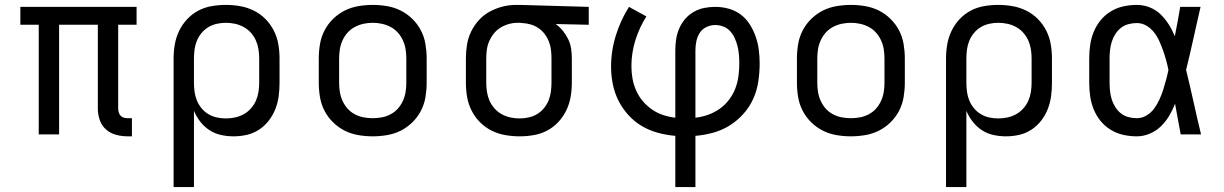

<svg xmlns="http://www.w3.org/2000/svg" viewBox="-20 -548 4990 783"><path d="M501 8Q477 8 454 2Q431 -4 413 -19.5Q395 -35 387 -58Q379 -81 379 -104V-447H221V0H138V-447H63V-520H537V-447H462V-104Q462 -97 464.5 -89Q467 -81 472.5 -75.5Q478 -70 485.5 -68Q493 -66 501 -66H518V8Z M688 215V-310Q688 -339 693 -367.5Q698 -396 710.5 -422Q723 -448 743 -469.5Q763 -491 788.5 -504.5Q814 -518 843 -523Q872 -528 901 -528Q930 -528 959 -523Q988 -518 1014.5 -505Q1041 -492 1062 -471Q1083 -450 1096.5 -423.5Q1110 -397 1115 -368Q1120 -339 1120 -310V-210Q1120 -183 1116.5 -156Q1113 -129 1103 -103.5Q1093 -78 1076 -56Q1059 -34 1036 -19Q1013 -4 986.5 2Q960 8 932 8Q907 8 881.5 2.5Q856 -3 834.5 -17Q813 -31 797 -51.5Q781 -72 771 -96V215ZM901 -65Q920 -65 938.5 -69Q957 -73 973.5 -82Q990 -91 1003 -105.5Q1016 -120 1023.5 -137Q1031 -154 1034 -172.5Q1037 -191 1037 -210V-310Q1037 -329 1034 -347.5Q1031 -366 1023.5 -383Q1016 -400 1003 -414.5Q990 -429 973.5 -438Q957 -447 938.5 -451Q920 -455 901 -455Q883 -455 864.5 -451Q846 -447 830 -437.5Q814 -428 802 -413.5Q790 -399 783 -382Q776 -365 773.5 -346.5Q771 -328 771 -310V-210Q771 -192 773.5 -173.5Q776 -155 783 -138Q790 -121 802 -106.5Q814 -92 830 -82.5Q846 -73 864 -69Q882 -65 901 -65Z M1500 8Q1471 8 1441.5 3Q1412 -2 1386 -15Q1360 -28 1338.5 -49Q1317 -70 1303.5 -96Q1290 -122 1285 -151.5Q1280 -181 1280 -210V-310Q1280 -339 1285 -368.5Q1290 -398 1303.5 -424Q1317 -450 1338.5 -471Q1360 -492 1386 -505Q1412 -518 1441.5 -523Q1471 -528 1500 -528Q1529 -528 1558.5 -523Q1588 -518 1614 -505Q1640 -492 1661.5 -471Q1683 -450 1696.5 -424Q1710 -398 1715 -368.5Q1720 -339 1720 -310V-210Q1720 -181 1715 -151.5Q1710 -122 1696.5 -96Q1683 -70 1661.5 -49Q1640 -28 1614 -15Q1588 -2 1558.5 3Q1529 8 1500 8ZM1500 -66Q1519 -66 1537.5 -69.5Q1556 -73 1573 -82Q1590 -91 1602.5 -105Q1615 -119 1623 -136.5Q1631 -154 1634 -172.5Q1637 -191 1637 -210V-310Q1637 -329 1634 -347.5Q1631 -366 1623 -383.5Q1615 -401 1602.5 -415Q1590 -429 1573 -438Q1556 -447 1537.5 -451Q1519 -455 1500 -455Q1481 -455 1462.5 -451Q1444 -447 1427 -438Q1410 -429 1397.5 -415Q1385 -401 1377 -383.5Q1369 -366 1366 -347.5Q1363 -329 1363 -310V-210Q1363 -191 1366 -172.5Q1369 -154 1377 -136.5Q1385 -119 1397.5 -105Q1410 -91 1427 -82Q1444 -73 1462.5 -69.5Q1481 -66 1500 -66Z M2099 8Q2070 8 2041 3Q2012 -2 1985.5 -15Q1959 -28 1938 -49Q1917 -70 1903.5 -96.5Q1890 -123 1885 -152Q1880 -181 1880 -210V-310Q1880 -338 1884.5 -366Q1889 -394 1901.5 -419.5Q1914 -445 1933 -466Q1952 -487 1977 -500.5Q2002 -514 2029 -521Q2056 -528 2085 -528H2100L2381 -520V-447L2246 -450Q2262 -439 2275 -423Q2288 -407 2297 -388.5Q2306 -370 2309 -350Q2312 -330 2312 -310V-210Q2312 -181 2307 -152.5Q2302 -124 2289.5 -98Q2277 -72 2257 -50.5Q2237 -29 2211.5 -15.5Q2186 -2 2157 3Q2128 8 2099 8ZM2099 -65Q2117 -65 2135.5 -69Q2154 -73 2170 -82.5Q2186 -92 2198 -106.5Q2210 -121 2217 -138Q2224 -155 2226.5 -173.5Q2229 -192 2229 -210V-310Q2229 -327 2227 -344.5Q2225 -362 2218.5 -378.5Q2212 -395 2201.5 -409Q2191 -423 2176.5 -433Q2162 -443 2145 -448Q2128 -453 2111 -454L2100 -455H2091Q2073 -455 2055 -450Q2037 -445 2021.5 -435.5Q2006 -426 1994.5 -412Q1983 -398 1975.5 -381Q1968 -364 1965.5 -346Q1963 -328 1963 -310V-210Q1963 -191 1966 -172.5Q1969 -154 1976.5 -137Q1984 -120 1997 -105.5Q2010 -91 2026.5 -82Q2043 -73 2061.5 -69Q2080 -65 2099 -65Z M2734 215V6Q2698 3 2663 -6.5Q2628 -16 2597.5 -34Q2567 -52 2542.5 -79Q2518 -106 2502 -138Q2486 -170 2479 -205.5Q2472 -241 2472 -276Q2472 -341 2491.5 -403.5Q2511 -466 2545 -520L2616 -481Q2587 -435 2571 -383.5Q2555 -332 2555 -278Q2555 -252 2559.5 -227Q2564 -202 2574.5 -178.5Q2585 -155 2601.5 -135.5Q2618 -116 2639 -101.5Q2660 -87 2684 -79Q2708 -71 2734 -68V-343Q2734 -366 2737.5 -388.5Q2741 -411 2750 -432Q2759 -453 2774 -470.5Q2789 -488 2809 -499.5Q2829 -511 2851.5 -515.5Q2874 -520 2897 -520Q2925 -520 2952 -512.5Q2979 -505 3001 -488.5Q3023 -472 3038 -448Q3053 -424 3062 -398Q3071 -372 3074.5 -344.5Q3078 -317 3078 -290Q3078 -253 3072.5 -216Q3067 -179 3052 -145.5Q3037 -112 3012 -84Q2987 -56 2956 -36.5Q2925 -17 2889 -7Q2853 3 2816 6V215ZM2816 -68Q2843 -71 2868 -80Q2893 -89 2914.5 -104Q2936 -119 2952.5 -140.5Q2969 -162 2978.5 -186.5Q2988 -211 2991.5 -237.5Q2995 -264 2995 -290Q2995 -307 2993.5 -324.5Q2992 -342 2988 -358.5Q2984 -375 2977 -391Q2970 -407 2958.5 -420Q2947 -433 2930.5 -439.5Q2914 -446 2897 -446Q2879 -446 2861.5 -438Q2844 -430 2834 -414.5Q2824 -399 2820 -380.5Q2816 -362 2816 -343Z M3450 8Q3421 8 3391.5 3Q3362 -2 3336 -15Q3310 -28 3288.5 -49Q3267 -70 3253.5 -96Q3240 -122 3235 -151.5Q3230 -181 3230 -210V-310Q3230 -339 3235 -368.5Q3240 -398 3253.5 -424Q3267 -450 3288.5 -471Q3310 -492 3336 -505Q3362 -518 3391.5 -523Q3421 -528 3450 -528Q3479 -528 3508.5 -523Q3538 -518 3564 -505Q3590 -492 3611.5 -471Q3633 -450 3646.5 -424Q3660 -398 3665 -368.5Q3670 -339 3670 -310V-210Q3670 -181 3665 -151.5Q3660 -122 3646.5 -96Q3633 -70 3611.5 -49Q3590 -28 3564 -15Q3538 -2 3508.5 3Q3479 8 3450 8ZM3450 -66Q3469 -66 3487.5 -69.5Q3506 -73 3523 -82Q3540 -91 3552.5 -105Q3565 -119 3573 -136.5Q3581 -154 3584 -172.5Q3587 -191 3587 -210V-310Q3587 -329 3584 -347.5Q3581 -366 3573 -383.5Q3565 -401 3552.5 -415Q3540 -429 3523 -438Q3506 -447 3487.5 -451Q3469 -455 3450 -455Q3431 -455 3412.5 -451Q3394 -447 3377 -438Q3360 -429 3347.5 -415Q3335 -401 3327 -383.5Q3319 -366 3316 -347.5Q3313 -329 3313 -310V-210Q3313 -191 3316 -172.5Q3319 -154 3327 -136.5Q3335 -119 3347.5 -105Q3360 -91 3377 -82Q3394 -73 3412.5 -69.5Q3431 -66 3450 -66Z M3838 215V-310Q3838 -339 3843 -367.5Q3848 -396 3860.5 -422Q3873 -448 3893 -469.5Q3913 -491 3938.5 -504.5Q3964 -518 3993 -523Q4022 -528 4051 -528Q4080 -528 4109 -523Q4138 -518 4164.5 -505Q4191 -492 4212 -471Q4233 -450 4246.5 -423.5Q4260 -397 4265 -368Q4270 -339 4270 -310V-210Q4270 -183 4266.5 -156Q4263 -129 4253 -103.5Q4243 -78 4226 -56Q4209 -34 4186 -19Q4163 -4 4136.5 2Q4110 8 4082 8Q4057 8 4031.5 2.5Q4006 -3 3984.5 -17Q3963 -31 3947 -51.5Q3931 -72 3921 -96V215ZM4051 -65Q4070 -65 4088.5 -69Q4107 -73 4123.5 -82Q4140 -91 4153 -105.5Q4166 -120 4173.5 -137Q4181 -154 4184 -172.5Q4187 -191 4187 -210V-310Q4187 -329 4184 -347.5Q4181 -366 4173.5 -383Q4166 -400 4153 -414.5Q4140 -429 4123.5 -438Q4107 -447 4088.5 -451Q4070 -455 4051 -455Q4033 -455 4014.5 -451Q3996 -447 3980 -437.5Q3964 -428 3952 -413.5Q3940 -399 3933 -382Q3926 -365 3923.5 -346.5Q3921 -328 3921 -310V-210Q3921 -192 3923.5 -173.5Q3926 -155 3933 -138Q3940 -121 3952 -106.5Q3964 -92 3980 -82.5Q3996 -73 4014 -69Q4032 -65 4051 -65Z M4616 8Q4588 8 4561 2Q4534 -4 4510 -18.5Q4486 -33 4468.5 -54.5Q4451 -76 4440.5 -101.5Q4430 -127 4426 -154.5Q4422 -182 4422 -210V-310Q4422 -338 4426 -365.5Q4430 -393 4440.5 -418.5Q4451 -444 4468.5 -465.5Q4486 -487 4510 -501.5Q4534 -516 4561 -522Q4588 -528 4616 -528Q4643 -528 4668.5 -518Q4694 -508 4713 -489.5Q4732 -471 4746.5 -448Q4761 -425 4771 -400Q4777 -430 4782.5 -460Q4788 -490 4793 -520H4876Q4861 -456 4847 -391.5Q4833 -327 4817 -263Q4833 -198 4847.5 -132Q4862 -66 4878 0H4795Q4789 -31 4783.5 -62Q4778 -93 4772 -125Q4762 -99 4748 -75.5Q4734 -52 4714.5 -33Q4695 -14 4669 -3Q4643 8 4616 8ZM4616 -66Q4637 -66 4655.5 -77Q4674 -88 4686.5 -105Q4699 -122 4708 -141.5Q4717 -161 4723.5 -181.5Q4730 -202 4735.5 -222.5Q4741 -243 4745 -263Q4741 -283 4735.5 -303Q4730 -323 4723 -342.5Q4716 -362 4707.5 -381Q4699 -400 4686 -416.5Q4673 -433 4655 -443.5Q4637 -454 4616 -454Q4599 -454 4582 -449.5Q4565 -445 4551.5 -434.5Q4538 -424 4528.5 -409Q4519 -394 4514 -378Q4509 -362 4507 -344.5Q4505 -327 4505 -310V-210Q4505 -193 4507 -175.5Q4509 -158 4514 -142Q4519 -126 4528.5 -111Q4538 -96 4551.5 -85.5Q4565 -75 4582 -70.5Q4599 -66 4616 -66Z"/></svg>

Font: Iosevka Aile
Style: Regular
Weight: 400
Designer: Belleve Invis
Foundry: Belleve Invis
Version: Version 28.0.1; ttfautohint (v1.8.4)